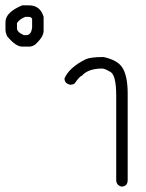

<svg xmlns="http://www.w3.org/2000/svg" viewBox="-208 -686 546 718"><path d="M177.7 -472.7H179.7Q230 -461.4 248 -435.5Q269.5 -404.3 269.5 -335.9V-13.7Q269.5 11.7 246.1 11.7Q226.6 6.8 226.6 -13.7V-328.1Q226.6 -408.2 203.1 -418Q183.6 -429.7 173.8 -429.7Q121.6 -429.7 97.7 -402.3Q90.8 -401.9 70.3 -373Q63 -369.1 54.7 -369.1Q33.2 -373.5 33.2 -392.6Q50.3 -433.6 113.3 -464.8Q131.8 -472.7 177.7 -472.7ZM-99.6 -666Q-57.6 -666 -44.9 -623V-570.3Q-44.9 -548.3 -76.2 -519.5Q-87.9 -511.7 -97.7 -511.7H-125Q-149.4 -511.7 -181.6 -550.8Q-187.5 -565.9 -187.5 -572.3V-603.5Q-187.5 -640.1 -125 -666ZM-144.5 -599.6V-580.1Q-144.5 -565.9 -119.1 -554.7H-109.4Q-90.8 -554.7 -87.9 -584V-615.2Q-90.8 -623 -101.6 -623H-113.3Q-135.7 -614.3 -144.5 -599.6Z"/></svg>

Font: CEF Fonts CJK
Style: Regular
Weight: 400
Designer: PartyBoss (派对大魔王)
Version: Release 2.25